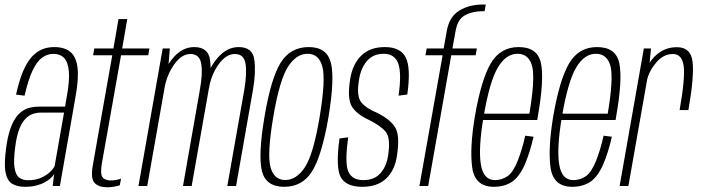

<svg xmlns="http://www.w3.org/2000/svg" viewBox="-20 -806 3040 832"><path d="M88 3.5Q115 3.5 136.2 -1.8Q157.5 -7 173.5 -15.8Q189.5 -24.5 199.8 -34Q210 -43.5 214.5 -52L208.5 0H239.5L307 -385Q322 -467 315.8 -514.2Q309.5 -561.5 284 -581.8Q258.5 -602 215 -602Q186 -602 161.5 -591.8Q137 -581.5 116.2 -558Q95.5 -534.5 79 -494.8Q62.5 -455 49.5 -396L86.5 -391.5Q102 -459.5 120.5 -499Q139 -538.5 161.5 -555.5Q184 -572.5 211 -572.5Q241 -572.5 258 -554.5Q275 -536.5 278.5 -495.5Q282 -454.5 269 -385L262 -344H149.5Q129.5 -344 111 -339.8Q92.5 -335.5 76.2 -324.2Q60 -313 46.5 -293.2Q33 -273.5 23 -242.5Q13 -211.5 7 -168Q-3 -96 4 -59.2Q11 -22.5 33 -9.5Q55 3.5 88 3.5ZM101.5 -25Q79 -25 63.5 -36.2Q48 -47.5 43 -78.8Q38 -110 46 -170Q52 -216.5 63.2 -245.8Q74.5 -275 89.8 -290.8Q105 -306.5 122 -312.2Q139 -318 156.5 -318H257.5L216.5 -85.5Q209.5 -72.5 193.8 -58.2Q178 -44 155 -34.5Q132 -25 101.5 -25Z M444 5.5Q472 5.5 499 -3L504.5 -32Q482 -24 460.5 -24Q434.5 -24 424 -38.5Q413.5 -53 422 -101L504.5 -566.5H622.5L627.5 -596H509.5L531.5 -723.5H493.5L471.5 -596H388.5L383.5 -566.5H466.5L382 -89Q372 -32 390 -13.2Q408 5.5 444 5.5Z M580 0H618L709.5 -518L716 -596H685ZM773 0H810.5L884 -415.5Q897.5 -492 890 -547Q882.5 -602 821 -602Q769 -602 728.5 -553.2Q688 -504.5 677 -443.5L692.5 -423Q703 -482 735 -527Q767 -572 805 -572Q845 -572 852 -529.5Q859 -487 846 -416.5ZM965 0H1003L1076 -415.5Q1089.5 -491.5 1082.2 -546.8Q1075 -602 1014 -602Q962 -602 921 -553Q880 -504 869 -443.5L885.5 -423Q895 -482 927.2 -527Q959.5 -572 997.5 -572Q1037.5 -572 1044 -529.5Q1050.5 -487 1038.5 -416.5Z M1211.5 3.5Q1290.5 3.5 1332.5 -63.8Q1374.5 -131 1403.5 -299Q1431 -466 1413.8 -534Q1396.5 -602 1318 -602Q1238.5 -602 1196.2 -534.2Q1154 -466.5 1126 -299Q1098 -131.5 1115.2 -64Q1132.5 3.5 1211.5 3.5ZM1216 -26Q1167.5 -26 1152.2 -81.5Q1137 -137 1164 -298.5Q1191.5 -460 1227.8 -516.5Q1264 -573 1313 -573Q1362 -573 1377 -517Q1392 -461 1365 -298.5Q1338 -137.5 1301.5 -81.8Q1265 -26 1216 -26Z M1549.5 3.5Q1615.5 3.5 1653.2 -32.2Q1691 -68 1700 -130.5Q1714 -219.5 1692.2 -254.2Q1670.5 -289 1614.5 -317Q1567 -336 1545.5 -362.8Q1524 -389.5 1535.5 -458.5Q1543 -510 1570 -541.5Q1597 -573 1642.5 -573Q1690.5 -573 1705.8 -530.5Q1721 -488 1707 -391.5L1745 -396.5Q1761 -512 1738.2 -557Q1715.5 -602 1647.5 -602Q1582 -602 1544.2 -563.8Q1506.5 -525.5 1497 -460.5Q1484 -376.5 1505.5 -343.2Q1527 -310 1578.5 -286.5Q1631 -260.5 1652.2 -233.8Q1673.5 -207 1661.5 -130Q1654.5 -84.5 1628.2 -55Q1602 -25.5 1554 -25.5Q1506 -25.5 1489.5 -62.5Q1473 -99.5 1489 -211L1451 -206Q1433.5 -76 1457.8 -36.2Q1482 3.5 1549.5 3.5Z M1797.5 0H1835.5L1935.5 -566.5H2041L2046.5 -596H1940.5L1954.5 -673.5Q1963.5 -723 1995.5 -740.2Q2027.5 -757.5 2071.5 -757.5H2080L2085 -786.5H2074Q2013.5 -786.5 1970.5 -760.2Q1927.5 -734 1916.5 -674L1902.5 -596H1829L1823.5 -566.5H1898Z M2120 3.5 2125 -25.5Q2074 -25.5 2063.5 -95Q2052.5 -164.5 2075.5 -300.5Q2102 -455.5 2138 -514.5Q2173 -573 2222.5 -573Q2273.5 -573 2287 -515Q2298.5 -458.5 2274 -313.5H2071.5L2067 -286H2308Q2309.5 -294 2310.5 -301Q2339 -463.5 2324 -533Q2309 -602 2227.5 -602Q2148 -602 2106.5 -531Q2065 -460.5 2037.5 -300Q2014.5 -160.5 2026.5 -78Q2039 3.5 2120 3.5ZM2125 -25.5 2120 3.5Q2164.5 3.5 2197 -17Q2229 -38 2253 -90.5Q2276 -143 2292 -213.5L2256 -218Q2243 -159 2223.5 -109.5Q2204 -60 2179.5 -42.5Q2154 -25.5 2125 -25.5Z M2459.5 3.5 2464.5 -25.5Q2413.5 -25.5 2403 -95Q2392 -164.5 2415 -300.5Q2441.5 -455.5 2477.5 -514.5Q2512.5 -573 2562 -573Q2613 -573 2626.5 -515Q2638 -458.5 2613.5 -313.5H2411L2406.5 -286H2647.5Q2649 -294 2650 -301Q2678.5 -463.5 2663.5 -533Q2648.5 -602 2567 -602Q2487.5 -602 2446 -531Q2404.5 -460.5 2377 -300Q2354 -160.5 2366 -78Q2378.5 3.5 2459.5 3.5ZM2464.5 -25.5 2459.5 3.5Q2504 3.5 2536.5 -17Q2568.5 -38 2592.5 -90.5Q2615.5 -143 2631.5 -213.5L2595.5 -218Q2582.5 -159 2563 -109.5Q2543.5 -60 2519 -42.5Q2493.5 -25.5 2464.5 -25.5Z M2925 -329H2963Q2988.5 -474 2981.2 -537.8Q2974 -601.5 2913 -601.5Q2857.5 -601.5 2818.2 -562.5Q2779 -523.5 2770 -469.5L2782.5 -453Q2790 -494 2821.8 -533Q2853.5 -572 2896 -572Q2935.5 -572 2942.5 -520Q2949.5 -468 2925 -329ZM2665 0H2703L2792 -504.5L2801 -596H2770Z"/></svg>

Font: Anybody Condensed ExtraLight
Style: Italic
Weight: 250
Width: 3
Italic angle: -10°
Version: Version 1.113;gftools[0.9.25]